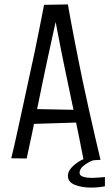

<svg xmlns="http://www.w3.org/2000/svg" viewBox="-20 -724 507 871"><path d="M360 6Q350 -48 338 -105.5Q326 -163 314 -222.5Q302 -282 289 -342Q281 -380 273 -418.5Q265 -457 257.5 -494.5Q250 -532 243 -569Q236 -606 229 -642L180 -702L288 -704Q293 -673 300.5 -634Q308 -595 316.5 -549.5Q325 -504 335 -455.5Q345 -407 355 -357Q369 -291 383.5 -226Q398 -161 411.5 -103Q425 -45 436 1ZM101 -161V-230L357 -225V-169ZM101 -5 31 -6Q42 -50 54.5 -107Q67 -164 81 -228.5Q95 -293 109 -358Q124 -424 137 -487Q150 -550 161 -605.5Q172 -661 180 -702L288 -704L235 -636Q225 -591 214.5 -543Q204 -495 193.5 -446.5Q183 -398 173 -349Q161 -289 148.5 -230Q136 -171 124.5 -114.5Q113 -58 101 -5ZM393 127Q351 127 319.5 114.5Q288 102 288 73Q288 55 303 38Q318 21 338.5 8.5Q359 -4 377 -8L427 -3Q418 -3 397 5.5Q376 14 358.5 28.5Q341 43 341 60Q341 73 358 78Q375 83 397 83Q411 83 428.5 81.5Q446 80 456 79V121Q441 124 425.5 125.5Q410 127 393 127Z"/></svg>

Font: Truculenta
Style: Regular
Weight: 400
Designer: Ivan Castro, Eva Sanz & Omnibus-Type Team
Foundry: Omnibus-Type
Version: Version 1.002